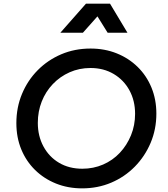

<svg xmlns="http://www.w3.org/2000/svg" viewBox="-20 -1024 922 1056"><path d="M432 12Q354 12 288 -14.5Q222 -41 173 -89Q124 -137 97 -202.5Q70 -268 70 -347Q70 -433 101 -507.5Q132 -582 187.5 -638Q243 -694 317 -725.5Q391 -757 478 -757Q556 -757 622 -730.5Q688 -704 737 -656Q786 -608 813 -542.5Q840 -477 840 -399Q840 -313 808.5 -238.5Q777 -164 721.5 -107.5Q666 -51 592 -19.5Q518 12 432 12ZM433 -96Q494 -96 547 -119Q600 -142 639 -183.5Q678 -225 700.5 -280Q723 -335 723 -398Q723 -470 692 -527Q661 -584 605.5 -617Q550 -650 478 -650Q416 -650 363 -626.5Q310 -603 270.5 -561.5Q231 -520 209.5 -465.5Q188 -411 188 -348Q188 -276 219 -218.5Q250 -161 305 -128.5Q360 -96 433 -96ZM312 -844 453 -1004H585L681 -844H572L516 -934L436 -844Z"/></svg>

Font: Plus Jakarta Sans SemiBold
Style: Italic
Weight: 600
Italic angle: -8°
Designer: Gumpita Rahayu
Foundry: Tokotype
Version: Version 2.071; ttfautohint (v1.8.4.7-5d5b);gftools[0.9.29]